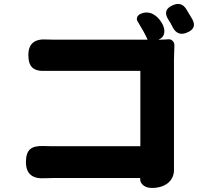

<svg xmlns="http://www.w3.org/2000/svg" viewBox="-20 -872 1014 948"><path d="M730 56Q705 56 689 44Q671 31 672 9V7H242Q216 7 201 8Q108 14 108 -72Q108 -117 128.5 -135Q149 -153 195 -151Q209 -150 237 -150H673V-522H249Q226 -522 202 -522Q159 -520 139.5 -538.5Q120 -557 120 -600Q120 -683 210 -677Q224 -676 249 -676H479H709Q694 -710 661 -764Q653 -775 657 -786.5Q661 -798 675 -804L678 -805Q707 -817 736 -802Q762 -788 780 -757Q794 -732 791 -711Q788 -687 764 -677L762 -676Q770 -676 787 -676.5Q804 -677 812 -678Q824 -679 833 -669.5Q842 -660 841 -646Q839 -604 839 -580V-72Q839 -55 839 -38Q841 5 809 32Q778 56 730 56ZM834 -735Q826 -751 821.5 -759Q817 -767 812 -774Q779 -824 835 -847Q876 -864 899 -828Q904 -820 914 -803Q924 -786 929 -778Q955 -732 903 -711Q858 -692 834 -735Z"/></svg>

Font: GenSenRounded TW H
Style: Regular
Weight: 900
Version: Version 1.501;PS 1;hotconv 16.6.51;makeotf.lib2.5.65220